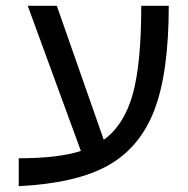

<svg xmlns="http://www.w3.org/2000/svg" viewBox="-20 -619 640 655"><path d="M43.9 -79.1Q178.7 -79.1 255.9 -104L74.7 -599.1H173.8L334 -142.1Q402.8 -191.9 432.4 -295.9Q461.9 -399.9 461.9 -599.1H555.7Q555.7 -372.1 506.8 -244.1Q458 -116.2 349.4 -54.9Q240.7 6.3 43.9 16.1Z"/></svg>

Font: Cousine
Style: Regular
Weight: 400
Monospace: yes
Designer: Steve Matteson
Foundry: Monotype Imaging Inc.
Version: Version 1.21